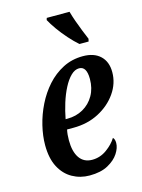

<svg xmlns="http://www.w3.org/2000/svg" viewBox="-117 -834 674 912"><g transform="rotate(-15 219.5 -378.0)"><path d="M209 10Q163 10 124.5 -11.5Q86 -33 63.5 -76Q41 -119 41 -184Q41 -229 53 -279Q65 -329 88.5 -376.5Q112 -424 146 -462Q180 -500 224.5 -523Q269 -546 323 -546Q378 -546 408.5 -517Q439 -488 439 -437Q439 -382 406 -334.5Q373 -287 317.5 -258Q262 -229 192 -229H161Q156 -206 156 -177Q156 -121 177.5 -90Q199 -59 240 -59Q279 -59 311.5 -82.5Q344 -106 361 -134Q370 -126 370 -107Q370 -83 352.5 -56Q335 -29 299.5 -9.5Q264 10 209 10ZM176 -278Q219 -278 253.5 -297.5Q288 -317 308 -352Q328 -387 328 -433Q328 -495 291 -495Q270 -495 250.5 -476Q231 -457 214.5 -425Q198 -393 186 -354.5Q174 -316 167 -278ZM323 -606Q301 -625 277 -652Q253 -679 233 -707Q213 -735 202 -756L205 -766H317Q323 -744 332.5 -717Q342 -690 352.5 -664Q363 -638 371 -619L368 -606Z"/></g></svg>

Font: Noto Serif ExtraCondensed SemiBold
Style: Italic
Weight: 600
Width: 2
Italic angle: -12°
Designer: Monotype Design Team
Foundry: Monotype Imaging Inc.
Version: Version 2.013